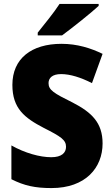

<svg xmlns="http://www.w3.org/2000/svg" viewBox="-20 -947 572 977"><path d="M482 -917V-927H283C254 -882 206 -824 172 -781V-767H296C349 -806 442 -880 482 -917ZM502 -217C502 -322 447 -375 350 -425C253 -473 227 -489 227 -524C227 -550 246 -570 291 -570C337 -570 391 -553 448 -524L502 -673C442 -702 373 -724 293 -724C140 -724 43 -649 43 -515C43 -395 105 -347 203 -296C290 -252 316 -235 316 -200C316 -169 293 -147 241 -147C183 -147 107 -168 38 -207V-35C104 -2 158 10 242 10C416 10 502 -94 502 -217Z"/></svg>

Font: Noto Sans Khmer SemiCondensed Black
Style: Regular
Weight: 900
Width: 4
Designer: Danh Hong and the Monotype Design Team
Foundry: Monotype Imaging Inc.
Version: Version 2.004